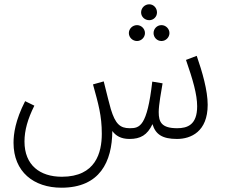

<svg xmlns="http://www.w3.org/2000/svg" viewBox="-20 -642 1051 894"><path d="M675 -548C695 -548 711 -564 711 -584C711 -605 695 -622 675 -622C654 -622 637 -605 637 -584C637 -564 654 -548 675 -548ZM618 -451C638 -451 655 -468 655 -488C655 -508 638 -525 618 -525C597 -525 580 -508 580 -488C580 -468 597 -451 618 -451ZM732 -451C752 -451 769 -468 769 -488C769 -508 752 -525 732 -525C711 -525 695 -508 695 -488C695 -468 711 -451 732 -451ZM266 232C445 232 502 111 503 -32C519 -10 543 5 583 5C634 5 666 -13 690 -64C704 -17 735 5 804 5C869 5 947 -29 947 -154C947 -221 922 -307 896 -382L846 -363C878 -271 898 -202 898 -147C898 -61 853 -45 805 -45C732 -45 719 -74 719 -120C719 -154 731 -218 737 -254L689 -262C665 -52 630 -45 584 -45C539 -45 517 -65 496 -134C487 -166 482 -187 463 -263L413 -249C438 -158 454 -104 454 -19C454 68 426 181 268 181C166 181 94 127 94 17C94 -35 109 -88 140 -150L97 -171C51 -81 43 -18 43 23C43 158 137 232 266 232Z"/></svg>

Font: Noto Sans Arabic Cond Light
Style: Regular
Weight: 300
Width: 3
Designer: Monotype Design Team, Nadine Chahine, Nizar Qandah and Khaled Hosny
Foundry: Monotype Imaging Inc.
Version: Version 2.012